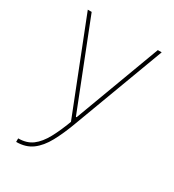

<svg xmlns="http://www.w3.org/2000/svg" viewBox="-179 -623 858 945"><g transform="rotate(30 250.0 -150.0)"><path d="M60 200Q108 200 140 176Q172 152 197.5 105Q223 58 248 -10V9L40 -520H62L253 -34H257L438 -520H460L267 -3Q242 65 214.5 115.5Q187 166 150.5 193Q114 220 60 220Z"/></g></svg>

Font: M PLUS 1 Code Thin
Style: Regular
Weight: 250
Designer: Coji Morishita
Foundry: UNDERFOREST DESIGN
Version: Version 1.002